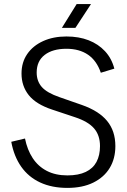

<svg xmlns="http://www.w3.org/2000/svg" viewBox="-20 -900 618 937"><path d="M309 17Q233 17 176 -9.5Q119 -36 83.5 -86.5Q48 -137 35 -208L102 -224Q113 -169 139.5 -128.5Q166 -88 208.5 -66Q251 -44 309 -44Q363 -44 398.5 -61Q434 -78 451 -110Q468 -142 468 -187Q468 -240 439 -273.5Q410 -307 346 -328L235 -365Q156 -391 120.5 -435.5Q85 -480 85 -541Q85 -596 113 -636.5Q141 -677 190.5 -699.5Q240 -722 304 -722Q365 -722 412.5 -703.5Q460 -685 492.5 -650Q525 -615 538 -565L472 -545Q452 -604 409.5 -633Q367 -662 304 -662Q237 -662 198 -632Q159 -602 159 -546Q159 -504 184 -475.5Q209 -447 270 -426L379 -388Q462 -359 502.5 -310Q543 -261 543 -187Q543 -126 515.5 -80.5Q488 -35 435.5 -9Q383 17 309 17ZM354 -880H424L348 -764H282Z"/></svg>

Font: TikTok Sans Light
Style: Regular
Weight: 300
Version: Version 4.000